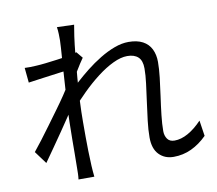

<svg xmlns="http://www.w3.org/2000/svg" viewBox="-88 -898 1176 1039"><g transform="rotate(-10 500.0 -378.0)"><path d="M974 -76Q934 -36 888 -14.5Q842 7 790 7Q741 7 710 -25Q679 -57 679 -119Q679 -161 685 -210Q691 -259 698 -310.5Q705 -362 711 -408.5Q717 -455 717 -492Q717 -535 696 -554.5Q675 -574 636 -574Q601 -574 558 -553.5Q515 -533 470 -498.5Q425 -464 382 -421.5Q339 -379 303 -337L305 -436Q324 -456 353.5 -483Q383 -510 419.5 -539Q456 -568 497 -593Q538 -618 578.5 -633Q619 -648 656 -648Q703 -648 734 -631.5Q765 -615 780 -584.5Q795 -554 795 -514Q795 -477 789.5 -428.5Q784 -380 776.5 -328Q769 -276 763.5 -227Q758 -178 758 -140Q758 -115 770.5 -97Q783 -79 810 -79Q846 -79 884.5 -100.5Q923 -122 961 -162ZM302 -554Q290 -553 265.5 -549.5Q241 -546 210 -542Q179 -538 147 -533.5Q115 -529 87 -525L79 -607Q95 -606 110.5 -606.5Q126 -607 144 -608Q165 -609 195.5 -612.5Q226 -616 259.5 -620.5Q293 -625 322.5 -630.5Q352 -636 369 -642L398 -607Q389 -595 378 -577.5Q367 -560 356 -542Q345 -524 337 -510L306 -374Q289 -347 264 -310Q239 -273 211.5 -232.5Q184 -192 156 -152.5Q128 -113 105 -80L54 -149Q73 -172 98.5 -205.5Q124 -239 152.5 -278Q181 -317 208.5 -354.5Q236 -392 257.5 -424Q279 -456 290 -476L294 -527ZM293 -720Q293 -737 292.5 -756Q292 -775 289 -794L383 -791Q379 -771 373 -728.5Q367 -686 361.5 -628Q356 -570 350.5 -506Q345 -442 342 -379.5Q339 -317 339 -264Q339 -219 339 -180.5Q339 -142 340 -104.5Q341 -67 343 -23Q344 -10 345 7Q346 24 348 38H261Q263 24 263.5 7.5Q264 -9 264 -21Q265 -69 265 -106Q265 -143 265.5 -182.5Q266 -222 267 -277Q267 -299 269 -337.5Q271 -376 274 -422.5Q277 -469 280 -517Q283 -565 286 -607.5Q289 -650 291 -680Q293 -710 293 -720Z"/></g></svg>

Font: Noto Sans SC Thin
Style: Regular
Weight: 400
Version: Version 2.004-H2;hotconv 1.0.118;makeotfexe 2.5.65603